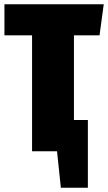

<svg xmlns="http://www.w3.org/2000/svg" viewBox="-20 -716 511 909"><path d="M451.2 -548.8H330.1V-147.9H396V172.9H268.1L250 0H131.8V-548.8H1V-695.8H471.2Z"/></svg>

Font: Fira Sans Compressed Heavy
Style: Regular
Weight: 900
Width: 1
Designer: Carrois Corporate & Edenspiekermann AG
Foundry: Carrois Corporate GbR & Edenspiekermann AG
Version: Version 4.203;PS 004.203;hotconv 1.0.88;makeotf.lib2.5.64775